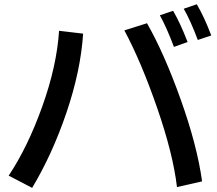

<svg xmlns="http://www.w3.org/2000/svg" viewBox="-20 -871 1040 919"><path d="M21.5 -30.3Q112.3 -166 182.1 -360.8Q252 -555.7 262.7 -723.6L377.9 -710Q366.2 -532.2 298.3 -332.5Q230.5 -132.8 133.8 28.3ZM575.2 -725.6 683.6 -759.8Q766.6 -614.3 845.2 -394Q923.8 -173.8 947.3 -2.9L827.1 24.4Q808.6 -133.8 732.4 -354Q656.2 -574.2 575.2 -725.6ZM745.1 -797.9 808.6 -819.3Q842.8 -760.7 877.9 -669.9L812.5 -646.5Q777.3 -740.2 745.1 -797.9ZM859.4 -829.1 921.9 -850.6Q958 -789.1 991.2 -701.2L926.8 -679.7Q891.6 -773.4 859.4 -829.1Z"/></svg>

Font: GenEi M Gothic v2 Medium
Style: Regular
Weight: 500
Version: Version 2.0